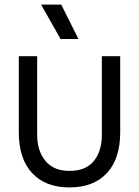

<svg xmlns="http://www.w3.org/2000/svg" viewBox="-20 -805 606 837"><path d="M62 -228V-560H142V-218Q142 -147 178 -103.5Q214 -60 283 -60Q354 -60 389 -103Q424 -146 424 -218V-560H504V-228Q504 -113 446 -50.5Q388 12 283 12Q178 12 120 -50.5Q62 -113 62 -228ZM159 -785H247L322 -635H244Z"/></svg>

Font: TASA Explorer VF
Style: Regular
Weight: 400
Designer: Weizhong Zhang
Foundry: Local Remote
Version: Version 1.000;Glyphs 3.2 (3192)